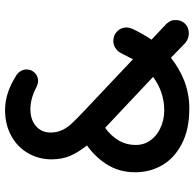

<svg xmlns="http://www.w3.org/2000/svg" viewBox="-25 -718 765 755"><g transform="rotate(-90 357.5 -340.5)"><path d="M57.6 -191.4Q57.6 -255.9 90.8 -306.6Q121.1 -351.6 163.1 -380.9Q136.7 -414.1 122.6 -446.3Q108.4 -478.5 108.4 -520.5Q108.4 -569.3 131.8 -611.3Q156.2 -654.3 200.7 -678.7Q245.1 -703.1 302.7 -703.1Q370.1 -703.1 439.5 -658.2Q448.2 -653.3 455.1 -642.1Q461.9 -630.9 461.9 -619.1Q461.9 -599.6 448.7 -586.4Q435.5 -573.2 416 -573.2Q408.2 -573.2 393.6 -579.1Q347.7 -603.5 306.6 -603.5Q260.7 -603.5 235.4 -578.1Q213.9 -556.6 213.9 -525.4Q213.9 -499 222.7 -480.5Q230.5 -461.9 247.1 -443.4Q264.6 -423.8 308.6 -382.8L502 -200.2Q510.7 -216.8 519 -233.4Q527.3 -250 530.3 -253.9Q536.1 -262.7 547.4 -270Q558.6 -277.3 574.2 -277.3Q596.7 -277.3 611.8 -262.2Q627 -247.1 627 -225.6Q627 -214.8 621.1 -201.2Q603.5 -164.1 579.1 -127L641.6 -68.4L651.4 -54.7Q656.2 -45.9 656.2 -32.2Q656.2 -9.8 641.6 4.9Q627 19.5 604.5 19.5Q582 19.5 565.4 4.9L507.8 -50.8Q466.8 -18.6 418.9 1Q365.2 21.5 308.6 21.5Q224.6 21.5 168 -8.8Q112.3 -38.1 85 -85.9Q57.6 -133.8 57.6 -191.4ZM195.3 -117.2Q210 -102.5 228.5 -93.8Q262.7 -77.1 300.8 -77.1Q373 -77.1 432.6 -121.1L232.4 -309.6Q204.1 -290 184.6 -259.3Q165 -228.5 165 -188Q165 -147.5 195.3 -117.2Z"/></g></svg>

Font: FakePearl
Style: SemiBold
Weight: 400
Version: Version 1.2